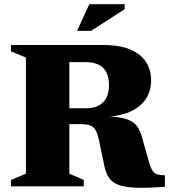

<svg xmlns="http://www.w3.org/2000/svg" viewBox="-20 -891 814 918"><path d="M394.5 -373.5Q443.5 -373.5 472.2 -401.2Q501 -429 501 -483Q501 -518.5 489.5 -543.2Q478 -568 452.8 -581Q427.5 -594 387.5 -594H157L192 -676H469Q553.5 -676 604.8 -653.5Q656 -631 679.2 -592.8Q702.5 -554.5 702.5 -506.5Q702.5 -459.5 679.8 -422Q657 -384.5 611.2 -361.2Q565.5 -338 496 -333V-334.5Q557 -332 589.2 -320Q621.5 -308 637 -285.2Q652.5 -262.5 661 -227.5L691 -121.5Q699.5 -89.5 709.2 -75Q719 -60.5 733 -56.8Q747 -53 768.5 -53V2Q684 8.5 630.5 6.5Q577 4.5 546.2 -7.2Q515.5 -19 500.5 -42Q485.5 -65 478.5 -99.5L454.5 -215Q447.5 -248.5 438 -266.5Q428.5 -284.5 412.2 -291Q396 -297.5 368 -297.5H185.5L150 -373.5ZM311.5 -676V-60.5L380.5 -30.5V0H32.5V-30.5L104 -60.5V-616L32.5 -645.5V-676ZM348.5 -743.5 407 -871H576V-847L415.5 -743.5Z"/></svg>

Font: Newsreader 16pt 16pt ExtraBold
Style: Regular
Weight: 800
Version: Version 1.003